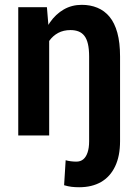

<svg xmlns="http://www.w3.org/2000/svg" viewBox="-20 -558 571 791"><path d="M182.6 -415.5V0H55.2V-528.3H173.3ZM153.8 -281.7 135.7 -280.8Q135.7 -336.9 148.7 -383.8Q161.6 -430.7 185.5 -465.3Q209.5 -500 242.7 -519Q275.9 -538.1 316.9 -538.1Q352.1 -538.1 381.1 -526.1Q410.2 -514.2 431.2 -489Q452.1 -463.9 463.4 -423.1Q474.6 -382.3 474.6 -325.2V23.9Q474.6 85 454.3 127.4Q434.1 169.9 396.5 191.7Q358.9 213.4 306.2 213.4Q289.6 213.4 275.1 211.7Q260.7 210 244.1 205.1L250.5 102.1Q260.3 105 272 106.4Q283.7 107.9 294.4 107.9Q311.5 107.9 323 98.4Q334.5 88.9 340.8 70.1Q347.2 51.3 347.2 23.9V-324.7Q347.2 -355.5 342.3 -376.7Q337.4 -397.9 327.6 -410.4Q317.9 -422.9 303.5 -428.5Q289.1 -434.1 270.5 -434.1Q241.7 -434.1 219.7 -422.4Q197.8 -410.6 183.1 -389.9Q168.5 -369.1 161.1 -341.6Q153.8 -314 153.8 -281.7Z"/></svg>

Font: Roboto SemiCondensed SemiBold
Style: Regular
Weight: 600
Width: 4
Designer: Christian Robertson
Foundry: Google
Version: Version 3.009; 2024